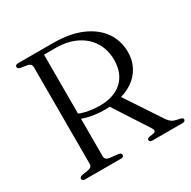

<svg xmlns="http://www.w3.org/2000/svg" viewBox="-157 -851 995 1002"><g transform="rotate(-30 341.0 -350.0)"><path d="M603 -464.5Q603 -414.5 581.5 -374.8Q560 -335 520.8 -308.8Q481.5 -282.5 428.5 -272.5Q414.5 -270 401.8 -268Q389 -266 376 -264.5Q363 -263 348 -263Q316.5 -263 286 -267.5Q255.5 -272 229.5 -280.2Q203.5 -288.5 185.5 -300.5L190.5 -329Q206 -318.5 229.8 -310.5Q253.5 -302.5 281.5 -298.5Q309.5 -294.5 337 -294.5Q422.5 -294.5 471.2 -339.2Q520 -384 520 -465.5Q520 -525 491.8 -571.5Q463.5 -618 410.8 -644.5Q358 -671 284.5 -671H216.5V-58Q216.5 -48 222.5 -41.8Q228.5 -35.5 240 -33.5L294 -27.5Q303.5 -25.5 307 -22Q310.5 -18.5 310.5 -13Q310.5 0 292.5 0H77.5Q68.5 0 64 -3.5Q59.5 -7 59.5 -13Q59.5 -24 76 -27.5L114 -33.5Q125.5 -35.5 131.8 -41.8Q138 -48 138 -58V-642Q138 -652 131.8 -658.2Q125.5 -664.5 114 -666.5L76 -672.5Q59.5 -676 59.5 -687Q59.5 -693.5 64 -696.8Q68.5 -700 77.5 -700H286.5Q388 -700 458.5 -669.5Q529 -639 566 -585.8Q603 -532.5 603 -464.5ZM369.5 -276.5 449 -286.5 596.5 -63.5Q606 -49.5 618 -41.2Q630 -33 651.5 -29Q670.5 -25.5 676 -22Q681.5 -18.5 681.5 -13Q681.5 -7 676.5 -3.5Q671.5 0 661.5 0H484Q465 0 465 -13Q465 -17.5 468.8 -20.5Q472.5 -23.5 480 -25L503.5 -28.5Q516 -31 517.5 -38.2Q519 -45.5 511 -58Z"/></g></svg>

Font: Fraunces Light
Style: Regular
Weight: 300
Version: Version 1.000;[b76b70a41]